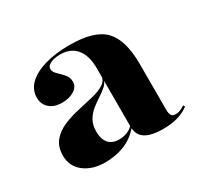

<svg xmlns="http://www.w3.org/2000/svg" viewBox="-101 -563 745 708"><g transform="rotate(-30 271.0 -209.5)"><path d="M308.9 -209.7V-304Q308.9 -358.9 285.1 -387.9Q261.3 -416.9 216.9 -416.9Q191.9 -416.9 175.4 -408.9Q158.9 -400.8 158.9 -387.9Q158.9 -375.8 171.4 -364.1Q183.9 -352.4 196 -338.7Q208.1 -325 208.1 -306.5Q208.1 -285.5 187.5 -272.2Q166.9 -258.9 134.7 -258.9Q101.6 -258.9 82.3 -276.2Q62.9 -293.5 62.9 -321.8Q62.9 -354.8 87.9 -379Q112.9 -403.2 158.1 -416.5Q203.2 -429.8 264.5 -429.8Q369.4 -429.8 411.7 -385.9Q454 -341.9 454 -239.5V-209.7ZM163.7 11.3Q108.9 11.3 74.2 -15.7Q39.5 -42.7 39.5 -87.9Q39.5 -126.6 59.3 -149.6Q79 -172.6 109.3 -185.5Q139.5 -198.4 174.2 -206Q208.9 -213.7 239.5 -221Q270.2 -228.2 289.9 -240.7Q309.7 -253.2 309.7 -275.8L311.3 -261.3Q308.9 -244.4 295.6 -232.3Q282.3 -220.2 264.5 -208.9Q246.8 -197.6 229.8 -183.9Q212.9 -170.2 201.6 -151.2Q190.3 -132.3 190.3 -103.2Q190.3 -71 205.6 -53.6Q221 -36.3 249.2 -36.3Q267.7 -36.3 284.3 -42.7Q300.8 -49.2 311.3 -62.1L312.1 -53.2Q285.5 -20.2 247.2 -4.4Q208.9 11.3 163.7 11.3ZM454 -45.2Q454 -27.4 459.3 -20.2Q464.5 -12.9 477.4 -12.9Q486.3 -12.9 496 -16.5Q505.6 -20.2 516.1 -27.4L520.2 -20.2Q498.4 -4 471.8 3.6Q445.2 11.3 408.9 11.3Q359.7 11.3 334.3 -4.8Q308.9 -21 308.9 -56.5V-209.7H454Z"/></g></svg>

Font: Playfair 144pt SemiExpanded Black
Style: Regular
Weight: 900
Width: 6
Designer: Claus Eggers Sørensen
Foundry: Claus Eggers Sørensen
Version: Version 2.203